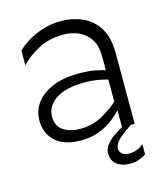

<svg xmlns="http://www.w3.org/2000/svg" viewBox="-107 -622 756 876"><g transform="rotate(-15 270.5 -184.5)"><path d="M413.3 -132 417.7 -92.8Q396.8 -67.2 366.5 -43.4Q336.3 -19.6 298 -4.8Q259.7 10 213.6 10Q132.4 10 91.3 -27.8Q50.2 -65.5 50.2 -127.2Q50.2 -172.8 77.3 -209.1Q104.5 -245.5 155.4 -266.8Q206.4 -288.2 278.9 -288.2Q324.9 -288.2 359.6 -281.2Q394.2 -274.2 411.9 -266.9L415 -221.7Q397.5 -229.2 364.3 -235.4Q331 -241.7 296.9 -241.7Q202.6 -241.7 156.6 -209.6Q110.6 -177.5 110.6 -129.5Q110.6 -83.1 143.1 -62.5Q175.7 -41.9 221.9 -41.9Q279 -41.9 327.8 -68.9Q376.6 -95.9 413.3 -132ZM402.6 -334.4Q402.6 -386.6 381.9 -418Q361.1 -449.3 327.9 -463.5Q294.6 -477.7 255.8 -477.7Q190.4 -477.7 138.8 -450.6Q87.3 -423.5 53.8 -387.6V-455.9Q71 -474.3 101.6 -493.7Q132.1 -513 172.9 -526.5Q213.7 -540 261.7 -540Q315.9 -540 362.5 -519.7Q409.1 -499.4 437.8 -454.1Q466.4 -408.7 466.4 -333.1V0H406.7V-100.1L402.6 -106.7ZM406.7 0H448.8Q411.2 24.1 387.1 46.2Q363 68.2 363 88.9Q363 105.4 375.7 115.1Q388.4 124.7 407.8 124.7Q424.7 124.7 442.6 118.8Q460.4 112.8 476.1 98.6V146.9Q462.3 156.4 442.8 163.5Q423.3 170.6 400.4 170.6Q363.3 170.6 338.8 152.7Q314.3 134.8 314.3 99.9Q314.3 71.4 339.6 46.4Q364.9 21.4 406.7 0Z"/></g></svg>

Font: Roundo Variable
Style: Regular
Weight: 200
Designer: Shiva Nallaperumal
Foundry: Indian Type Foundry
Version: Version 2.000